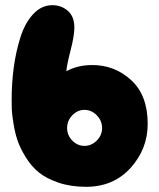

<svg xmlns="http://www.w3.org/2000/svg" viewBox="-20 -721 615 741"><path d="M312 0Q418 0 484 -73Q550 -146 550 -243Q550 -353 486.5 -411.5Q423 -470 336 -470Q280 -470 236 -446Q238 -471 252.5 -527Q267 -583 267 -615Q267 -657 242 -679Q217 -701 182 -701Q140 -701 108 -666.5Q76 -632 58.5 -576Q41 -520 33 -460Q25 -400 25 -338Q25 -316 25.5 -299Q26 -282 32 -244.5Q38 -207 48 -178Q58 -149 79.5 -114Q101 -79 130 -55.5Q159 -32 206 -16Q253 0 312 0ZM353.5 -178.5Q333 -158 306 -158Q279 -158 259 -178.5Q239 -199 239 -227Q239 -255 259 -276Q279 -297 306 -297Q333 -297 353.5 -276Q374 -255 374 -227Q374 -199 353.5 -178.5Z"/></svg>

Font: Cherry Bomb
Style: Regular
Weight: 400
Designer: satsuyako
Foundry: satsuyako
Version: Version 4.0